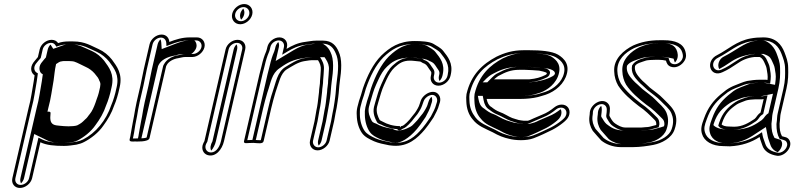

<svg xmlns="http://www.w3.org/2000/svg" viewBox="-20 -700 3984 950"><path d="M565.6 -240.2 572.3 -269.3C587.5 -335.3 558.4 -371.3 533.6 -405.4C516.4 -426.9 494.6 -445.1 467.3 -457.5C431.4 -472.8 401.7 -495 341.8 -495H319.3C301.5 -495 283.9 -492.7 267.4 -486.8C261 -496.8 250.1 -503 235.7 -503C209.1 -503 182.3 -481.6 176.3 -455.5L167.5 -417.7C162.2 -411.9 156.5 -405.1 152.2 -399.3L145.1 -390.4C126.5 -364.1 133.9 -338.2 151.2 -327.4C150.1 -318.1 148.6 -307.7 146.8 -297.6C138.5 -253.2 133.8 -209.8 121.5 -166.3L121.5 -166.1L41.2 181.5C35.1 208.1 51.9 230 78.5 230C105.2 230 132.8 208.1 138.9 181.5L179.9 3.9C209.6 18.5 249.7 22 296.5 22C306.9 22 317.4 21.3 328.2 19.9L357.4 15.9C371.7 13 384.8 8.8 395.8 2.9C429.4 -14.3 468 -43.6 491.7 -78.9C512.5 -107 532.3 -140 545.4 -179.1L552.7 -197.5C557.2 -211.4 562 -224.8 565.6 -240.2ZM475.1 -268.5 468.5 -239.8C466.4 -230.8 462 -219.3 458.7 -210.1L452.5 -191.9C445.5 -172 435.8 -149.4 424.7 -136.5C413.8 -123.8 413.6 -119 400.8 -108.6C384.3 -92.2 381.1 -89.8 362.1 -79.8C353 -76.3 334.2 -75 318.9 -75C306.1 -75 285.9 -76.5 275.5 -77.8L258.9 -79.7C235.4 -83.3 228.6 -96.6 228.8 -119.7L229.7 -133.2C229.6 -135.3 229.7 -137.4 230 -138.5C232.8 -150.7 214.8 -147.1 214.8 -147.1L219.4 -167.1C232.3 -213.2 236.9 -256.9 245.3 -302.4C249.2 -330.4 250.9 -354.1 256.9 -380.3L257.2 -381.5L257 -382.7C265.2 -388.8 277.3 -396.1 282.5 -396.1H283.6C288.3 -397.2 293.3 -398 296.9 -398H319.4C324.9 -398 330.9 -397.6 337 -397H337.4C339.9 -397 342.9 -396.5 346.3 -395.5C365.6 -389.3 385.5 -377 403.9 -369C420.9 -361.6 435.9 -350.3 447.6 -337.1L464 -316.4C468.7 -308.8 470.3 -305 470.8 -302.1C474.7 -295.7 478.3 -286.6 476.3 -278L476.1 -277.3C476.1 -274.5 475.8 -271.4 475.1 -268.5ZM550.6 -240.2C547.4 -226.3 542.5 -212.5 538.2 -199.4L531 -181C504.8 -102.8 453 -41.7 391.2 -10C382.3 -5.3 370.2 -1.4 358.2 1.1L329.6 5.1C319.6 6.3 309.7 7 300 7C253.8 7 215.8 3.3 189.2 -9.8L170.3 -19.1L123.9 181.5C119.8 199.5 100.5 215 82 215C63.6 215 52 199.8 56.2 181.5L136.4 -165.7C149.5 -212.7 153.7 -254.2 162 -298.4C164.3 -311.9 165.9 -324.4 167.4 -336.9L161.4 -340.6C149 -348.3 144.9 -366 156.8 -383.5C164.8 -393.6 172.7 -403.5 181.5 -413L191.3 -455.5C195.3 -473 213.7 -488 232.3 -488C242.2 -488 249.3 -484 253.8 -477L258.9 -468.9L269.7 -472.8C283.6 -477.8 299.3 -480 315.8 -480H338.3C394.3 -480 421 -459.5 458.5 -443.6C483.6 -432.1 504.6 -414.6 520.5 -394.8C546.2 -359.5 571 -328.7 557.3 -269.3ZM490.1 -268.5 483.5 -239.8C481 -229.1 476.3 -217 473.1 -208.3L467 -190.2C459.7 -169.3 450.1 -145.5 435.6 -128.5C427.4 -119 425.9 -112.1 409.8 -98.7C394.9 -83.9 385.6 -76.7 366.8 -66.9C353.5 -59.9 331.7 -60 315.4 -60C301.6 -60 281.3 -61.5 270.3 -62.9L253.5 -64.8C216.4 -70.5 211.8 -97 214.3 -132.4L195.6 -129L204.5 -167.4L204.6 -167.8C217.1 -212.4 221.4 -253.8 230.1 -301.4C233.8 -328 235.2 -350.4 241.6 -378.9L240.6 -387.2C253.5 -396.8 264.4 -409.1 285.6 -411.2C288.6 -411.8 295.6 -413 300.3 -413H322.9C328.7 -413 334.5 -412.7 341 -412C345.1 -411.9 349.5 -411.3 353.9 -409.8C375.3 -403 395.3 -390.4 412.6 -382.9C430.5 -375.1 447.2 -362.9 460.4 -348.1L477.3 -326.6C481.6 -319.7 483.8 -316 485.5 -310.1C488.9 -304.1 494.2 -293.9 491.5 -278.8C491.3 -276 490.9 -272.2 490.1 -268.5ZM525.6 -240.2 532.3 -269.3C547 -333.1 519.9 -365.7 494.9 -400.2C478.8 -420.2 458.2 -436.9 435.7 -447.2C393.1 -465.5 370.8 -480 338.3 -480H315.8C307.7 -480 302.4 -479.5 293.9 -476.4L243.5 -458.3L229.9 -479.6C224 -473.7 218.4 -464.8 216.3 -455.5L207.1 -415.8C201.5 -409.7 195.5 -402.8 190.7 -396.3L183.7 -387.5C167.8 -364.7 177.2 -341.5 186.1 -336L191.8 -332.4C190.5 -321.4 189 -309.8 186.9 -297.9C178.6 -253.6 173.9 -210.3 161.4 -165.9L81.2 181.5C78.9 191.4 80.3 200.3 84 207.1C90.6 200.7 96.7 191.5 98.9 181.5L149.4 -36.9L212.7 -5.8C233.4 4.4 258.2 7 300 7C305.6 7 310.7 6.7 317.7 5.8L343.2 2.3C349.7 0.8 356.8 -1.4 363.9 -5.1C393.7 -20.4 430.2 -47.7 452.9 -81.6C473.7 -109.5 492.7 -141 505.6 -179.8L512.9 -198.3C517.3 -211.9 522.1 -225.4 525.6 -240.2ZM216.5 -384.8 216.9 -380.8C216.8 -380.4 217 -380.7 216.9 -380.3C210.8 -353.6 209.1 -329.5 205.2 -302C196.7 -255.7 192.3 -213.1 179.5 -167.2L169.1 -122.2L189.1 -126C187.1 -97.2 186.4 -74.2 242.5 -65.5L260.2 -63.5C276.6 -61.4 295.7 -60 315.4 -60C334.4 -60 364.4 -60.2 389.5 -69.7C410.1 -77.6 422.9 -89.2 437.7 -103.9C453.2 -116.8 453.4 -122.1 462.8 -133.1C475.9 -148.2 485.2 -170.8 492.3 -191.2L498.5 -209.4C501.7 -218.4 506.3 -230.2 508.5 -239.8L515.1 -268.5C515.8 -271.7 516.2 -275.3 516.3 -277.9C518.8 -288.7 514.5 -298.9 510.6 -305.6C509.6 -309.6 507.3 -314.3 502.9 -321.3L486 -342.7C472.5 -357.9 452.9 -371.6 435.3 -379.3C414.1 -388.5 385.4 -409.2 345.6 -412C340.2 -412.5 330.7 -413 322.9 -413H300.3C288.4 -413 281.4 -411.9 275.1 -410.8C232.5 -404 229 -394.1 216.5 -384.8Z M625 -26 621.4 -10.5C618.2 3.4 638.5 0 647 0C652.3 0 715.1 4 719.8 -16.5L801.9 -372C804.7 -376.9 804.9 -378.5 805.1 -378.4C813.9 -395.5 838.1 -408.8 861.7 -412.1C875.2 -414 882.9 -418 897 -418H932C957.8 -418 985.6 -440.3 991.7 -466.5C997.8 -492.7 980.3 -515 954.4 -515H919.4C881.6 -515 849.7 -504.8 817.9 -492.4C816.6 -512.6 802.7 -529 779.6 -529C753 -529 726.1 -507.1 719.9 -480.5L691.5 -357.5C685.1 -329.7 681.2 -304.2 674.6 -275.5L655.9 -194.5C653.6 -184.3 651.3 -172.9 649 -160.1L643.1 -126C641.6 -116.7 639.9 -108 638 -99.5C634.9 -86.3 629.8 -51.2 627.6 -41.5L627.4 -40.9C627.2 -37.1 626.5 -32.5 625 -26ZM653 -99.5C655 -108.3 656.8 -117.6 658.3 -127L664.1 -160.9C666.4 -173.5 668.6 -184.6 670.9 -194.5L689.6 -275.5C696.4 -304.9 700.3 -330.5 706.5 -357.5L734.9 -480.5C739.2 -498.8 757.8 -514 776.2 -514C791.6 -514 801.5 -503.1 802.6 -488.1L803.7 -472L820.7 -478.6C851.7 -490.7 881 -500 915.9 -500H950.9C968.4 -500 980.8 -484.2 976.7 -466.5C972.6 -448.8 952.9 -433 935.5 -433H900.5C883 -433 873.3 -428.4 863 -426.9C835.4 -423.1 805.9 -408.8 791.3 -382C789.7 -378.5 790.4 -379.5 787.5 -374.5L705.5 -19.5C692.6 -14.1 655.8 -15 650.5 -15C645.6 -15 640.8 -14.6 637.4 -14.7L640 -26C644.5 -45.4 648.3 -79.1 653 -99.5ZM665 -26 662.4 -14.7C667.9 -14.6 676.3 -14.9 679.4 -15.4C679.5 -15.6 679.7 -16 679.8 -16.5L762.1 -373C765.1 -378.2 763.8 -376.9 766.1 -380.8C776.6 -399.8 801.2 -418.9 850.9 -426.1C850.9 -426.1 862.2 -433 900.5 -433H926.1C935.1 -438 948.2 -451.3 951.7 -466.5C955.2 -481.5 948.8 -494.7 941.6 -500H915.9C898.9 -500 877.2 -494.8 845.7 -482.5L780.1 -457L777.8 -490.8C777.4 -496.2 776.2 -500.7 773.9 -505.4C767.6 -498.9 762.1 -490.1 759.9 -480.5L731.5 -357.5C725.2 -330 721.3 -304.5 714.6 -275.5L695.9 -194.5C693.6 -184.4 691.3 -173.1 689 -160.4L683.2 -126.4C681.7 -117.1 680 -108.1 678 -99.5C675 -86.7 670 -52.1 667.5 -41.3C667.3 -37.6 666.5 -32.4 665 -26Z M991.4 -1.6C991.4 -1.6 988.4 3.5 986.5 7.7C972.6 36.4 986.6 61.1 1007 67.2C1047 79.3 1078.8 39.9 1088.3 -1.5L1193.3 -455.9C1199.2 -481.8 1182.3 -503 1155.6 -503C1129 -503 1102.2 -481.8 1096.3 -455.9ZM1168.4 -580C1195 -580 1221.9 -601.9 1228.1 -628.5C1234.5 -656 1216.1 -680 1188.5 -680C1161.8 -680 1134.9 -658.1 1128.8 -631.5C1122.4 -604 1140.8 -580 1168.4 -580ZM1005.8 0.9 1111.3 -455.9C1115.2 -473.1 1133.5 -488 1152.2 -488C1170.9 -488 1182.2 -473.1 1178.3 -455.9L1073.3 -1.5C1065.2 33.9 1042.3 61.2 1014.3 52.8C1000.5 48.6 990.6 31.1 1000.2 11.3C1003 5.5 1004.1 3.8 1005.8 0.9ZM1171.9 -595C1152.7 -595 1139.4 -612.4 1143.8 -631.5C1148 -649.8 1166.7 -665 1185 -665C1204.2 -665 1217.5 -647.6 1213.1 -628.5C1208.9 -610.2 1190.2 -595 1171.9 -595ZM1025 45.3C1035 34.4 1044.2 16.5 1048.3 -1.5L1153.3 -455.9C1155.4 -465.4 1154 -474 1150.4 -480.4C1144.4 -474.6 1138.4 -465.4 1136.3 -455.9L1031.1 -0.6C1022 15.4 1018.3 32.7 1025 45.3ZM1173.2 -602.6C1179.6 -608.9 1185.8 -618.4 1188.1 -628.5C1190.7 -639.6 1188.6 -649.9 1183.7 -657.4C1177.3 -651.1 1171.1 -641.6 1168.8 -631.5C1166.2 -620.4 1168.3 -610.1 1173.2 -602.6Z M1542.7 -137.5C1540 -125.6 1538.5 -110.5 1536.1 -99.9L1514 -4.5C1508.1 21.3 1525.1 44 1551.3 44C1577.6 44 1605.1 21.4 1611 -4.5L1633.2 -100.6C1636.1 -112.9 1637.6 -128 1640 -138.4C1644.5 -158.3 1647.7 -176.7 1650.5 -197.3L1653.5 -218.7C1657.4 -246.2 1657.5 -268.9 1661.2 -295.3C1669.4 -352.4 1674.2 -407.2 1654.8 -446.3C1643.8 -471.7 1624.3 -499 1578.5 -499H1543.7C1524.9 -499 1506.7 -494.5 1491.2 -492.9C1454.1 -488.5 1425.1 -474.4 1397.7 -458L1399.7 -466.5C1405.9 -493.1 1389 -515 1362.4 -515C1335.8 -515 1309 -493.8 1303 -467.9L1300.5 -457.2C1299.4 -452.3 1298.2 -448.5 1297.1 -446C1287.2 -423.3 1281.1 -403.2 1274.1 -372.8C1270.2 -359.1 1266.8 -345.6 1263.6 -331.9L1187.3 -1.5C1184.2 12.1 1203.7 7.8 1208.4 7.8C1215.1 7.8 1223.3 7.5 1233.9 7C1254 8 1280.8 14 1284.3 -1.5L1322 -164.4C1327.4 -188.2 1336.5 -220.6 1342.8 -241.8C1360.7 -292 1367.5 -335.6 1398.3 -356.4C1425.4 -372.5 1453.8 -392.1 1484.7 -397.3L1509.4 -401.1C1513.4 -401.7 1517.1 -402 1520.2 -402H1553.6C1562.6 -388.1 1569 -372.3 1567.3 -353.4C1565.7 -335.1 1565.8 -319.3 1563.4 -299.9C1564.3 -285.2 1558.5 -262.7 1558.3 -243.2L1556.3 -226.3C1553.6 -202.6 1551.2 -178.4 1545.5 -153.9L1545.4 -153.4C1544.9 -148.5 1544.1 -143.2 1542.7 -137.5ZM1625 -138.4C1622.2 -126.3 1620.7 -111.4 1618.2 -100.6L1596 -4.5C1592 13 1572.5 29 1554.8 29C1537.1 29 1525 13 1529 -4.5L1551.1 -99.9C1553.9 -112.1 1555.3 -127.1 1557.7 -137.5C1559.1 -143.2 1560.3 -151 1560.6 -154.3C1566.7 -181.2 1568.9 -204.4 1571.6 -228L1573.6 -245.7C1573.8 -262.5 1579.4 -285 1578.8 -302.8C1581.4 -324.5 1581.1 -338.1 1582.6 -355.5C1585 -381.5 1574.6 -400.4 1563.8 -417H1523.6C1519.6 -417 1515.4 -416.7 1510.5 -416L1485.6 -412.1C1449.3 -405.9 1418.7 -384.3 1392.6 -368.8C1351.2 -344.2 1344.4 -288.5 1328.3 -243.7C1320.7 -222.4 1312.6 -188.9 1307 -164.4L1270.4 -6.2C1262 -5.6 1249.6 -7.4 1237.3 -8C1223 -7.3 1214.1 -7.2 1203.5 -6.6L1278.6 -331.9C1281.7 -345.3 1285.1 -358.6 1288.9 -372.1L1289 -372.5L1289.1 -372.8C1296 -402.8 1301.7 -421.4 1311.1 -443C1312.9 -447.1 1314.3 -451.6 1315.5 -457.2L1318 -467.9C1322 -485.1 1340.2 -500 1358.9 -500C1377.3 -500 1388.9 -484.8 1384.7 -466.5L1376.1 -429.2L1403.5 -445.7C1429.8 -461.5 1455.8 -474 1489.4 -478C1506.4 -479.7 1523.9 -484 1540.2 -484H1575.1C1613.9 -484 1630 -462 1640.5 -437.7C1658 -402.4 1654.2 -351 1645.9 -294C1642.1 -266.2 1642 -243.8 1638.2 -217.3L1635.3 -195.9C1632.5 -176.1 1629.4 -157.7 1625 -138.4ZM1237.4 -8.1C1241.6 -7.9 1242.4 -7.9 1245.8 -7.7L1282 -164.4C1287.5 -188.5 1296.5 -220.7 1302.9 -242.3C1320.7 -292.2 1323.4 -335.6 1363.5 -362.7C1387.5 -379 1416.5 -401.7 1471.4 -411L1497.4 -415C1506.5 -416.3 1513.7 -417 1523.6 -417H1585.9L1592.6 -406.7C1602.3 -391.9 1609.3 -374.7 1607.4 -354.2C1605.8 -336.3 1606 -321.2 1603.5 -301C1604.3 -285.1 1598.6 -263.2 1598.4 -244.2L1596.4 -227C1593.7 -203.3 1591.3 -179 1585.5 -153.8C1585 -149.4 1584.1 -143.2 1582.7 -137.5C1580.1 -126.1 1578.6 -111.1 1576.1 -99.9L1554 -4.5C1551.9 4.8 1553.2 13.4 1556.8 20.3C1563.1 14 1568.9 4.8 1571 -4.5L1593.2 -100.6C1595.9 -112.3 1597.4 -127.4 1600 -138.4C1601.7 -145.9 1602.6 -150.6 1603.7 -158.9C1605.2 -165.5 1606 -169.8 1606.9 -177.3C1608.2 -183 1609.5 -189.8 1610.4 -196.8L1613.4 -218.2C1617.3 -245.3 1617.4 -267.9 1621.1 -294.8C1629.3 -351.8 1633.5 -405.6 1615.2 -442.5C1602.5 -471.9 1578 -484 1575.1 -484H1540.2C1537.3 -484 1526.4 -481.4 1499.6 -478.6C1482.4 -476.4 1458.2 -467 1431.3 -450.9L1344 -398.3L1359.7 -466.5C1362 -476.4 1360.6 -485.3 1356.9 -492.1C1351 -486.3 1345.2 -477.2 1343 -467.9L1340.5 -457.2C1339.4 -452 1338.1 -448 1336.7 -444.8C1327 -422.5 1321.1 -403.2 1314 -372.7C1310.1 -358.8 1306.8 -345.6 1303.6 -331.9L1228.8 -7.7C1230.6 -7.8 1235.2 -8 1237.4 -8.1Z M2054.5 -396H2054.8C2060.8 -396 2064.9 -392.5 2071.5 -388.6C2088.9 -382.9 2091.3 -376.8 2102.8 -359.6C2111 -346.7 2116.7 -345.4 2113.3 -330.5L2111.9 -324.5C2105.8 -297.9 2122.6 -276 2149.2 -276C2175.9 -276 2202.8 -297.9 2208.9 -324.5L2210.3 -330.5C2223.6 -388 2194.5 -420 2173.2 -447.8C2160.5 -464.3 2140.3 -472.8 2124.7 -483C2104.8 -494.9 2062.7 -497 2032.4 -497C1954.4 -497 1908 -464.9 1866.7 -425.2C1825.5 -383.4 1797.2 -325.1 1775.8 -263.2L1766.2 -230.3C1759.3 -211.5 1753 -190.6 1748.1 -169.4C1745.1 -156.3 1744.1 -143.2 1745.2 -129.7C1745.6 -95.9 1755.3 -64.4 1770.7 -42.2C1784.7 -22.3 1807.2 -11.7 1830.4 -1.1C1851.8 8.2 1879.3 13.9 1905.5 18.9L1925.1 21C1998.4 26.7 2045.3 -15.8 2081.6 -58.7L2098.9 -81.1L2110.9 -98.2C2115.9 -105 2120.8 -112.2 2125.2 -119.2C2134 -137.5 2147 -157.3 2153.8 -185.2L2157 -195.1L2157.1 -195.5C2160.2 -208.6 2158.3 -220.4 2151.6 -230.1C2127.4 -265.3 2071.1 -234.1 2061 -199.1L2057.6 -188.9L2057.5 -188.5C2055.6 -180.1 2050.1 -168.8 2046.6 -162.9L2039.6 -151.1L2033.3 -141.7L2019.7 -124.8C2011.9 -113.9 2001.9 -102.2 1992.7 -93.6C1983.1 -84.6 1973.9 -76 1965.7 -76H1964.7L1963.7 -75.8C1960.2 -67.9 1958.8 -67.9 1958.9 -75.8L1958 -76H1957C1924.7 -76 1894.7 -86.2 1875.6 -97C1869.8 -100.3 1859.7 -104.3 1858.7 -106.3C1850.2 -122.4 1839.7 -145.8 1845.5 -171.1C1847.2 -178.6 1849.3 -186.3 1851.9 -194.5C1860.7 -223.2 1868.6 -254.7 1880.3 -279.5L1892.5 -306.2C1903.4 -329.2 1916.3 -351.4 1932.6 -366.5C1954.3 -385.9 1972.4 -400 2008.9 -400C2024.8 -400 2038.1 -397.2 2054.5 -396ZM2138.8 -185.3C2132.9 -160.9 2121.5 -143.3 2111.9 -123.8C2107.9 -117.4 2103.7 -111.3 2098.9 -104.8L2087.1 -87.9L2070.3 -66.3C2034.8 -24.4 1995 11.1 1929.9 6L1911.1 4.1C1884.5 -1 1858.7 -6.6 1839.2 -15C1816.3 -25.5 1795.9 -35.7 1784 -52.4C1770.1 -72.5 1760.9 -102 1760.6 -133.2C1760.4 -146 1760.3 -157.4 1763.1 -169.4C1767.9 -190.2 1774.1 -210.5 1780.8 -228.8L1790.4 -261.9C1811.8 -323.6 1839.1 -377.9 1876.4 -416C1916.4 -454.3 1956.1 -482 2029 -482C2058.6 -482 2099.6 -478.8 2114.4 -469.9C2131 -459 2149.7 -450.7 2160.1 -437.2C2182.2 -408.6 2206.9 -380.9 2195.3 -330.5L2193.9 -324.5C2189.7 -306.2 2171 -291 2152.7 -291C2134.4 -291 2122.7 -306.2 2126.9 -324.5L2128.3 -330.5C2133.2 -351.9 2122.4 -359.9 2116.4 -369.5C2105.6 -385.6 2099.9 -395.6 2080.5 -402.5C2073.4 -407 2071.6 -410.3 2056.6 -411.1C2045.1 -412 2028.8 -415 2012.4 -415C1970.9 -415 1946.3 -396.7 1923.6 -376.3C1903.5 -357.8 1890.1 -333.7 1878.7 -309.6L1866.5 -282.9C1853.8 -256 1845.8 -223.6 1837.2 -195.7C1834.5 -187.1 1832.3 -179 1830.5 -171.1C1823.2 -139.7 1836 -113.6 1844.6 -97.2C1850.4 -86.3 1860.9 -86.4 1865.8 -83.6C1884.7 -72.9 1915.5 -62.6 1945.2 -61.2C1955.4 -47.6 1971.1 -61.8 1971.8 -62.6C1986.8 -67.9 1994.2 -76.7 2002 -83.9C2012.2 -93.6 2023.5 -106.9 2031.3 -117.8L2045.2 -134.9L2052.2 -145.5L2059.5 -157.8C2065.6 -168.1 2071 -183.9 2075.7 -197.9C2082.4 -221.2 2121.3 -244.5 2138.3 -219.9C2143.1 -213 2144.1 -204.7 2142.2 -195.9C2141.1 -192.4 2139.7 -188.9 2138.8 -185.3ZM2051.5 -412C2091.1 -408.7 2101.5 -400.2 2103.8 -398.7C2128.6 -389.4 2131.6 -379.6 2141.9 -364.3C2148.6 -353.7 2157.2 -347.4 2153.3 -330.5L2151.9 -324.5C2149.7 -314.7 2150.9 -306 2154.6 -299.2C2160.8 -305.4 2166.7 -314.7 2168.9 -324.5L2170.3 -330.5C2183 -385.6 2156.2 -414.4 2134.5 -442.5C2123.9 -456.3 2108.1 -462.6 2089.8 -474.5C2081.2 -479.3 2056.7 -482 2029 -482C1986.5 -482 1947.8 -462.9 1904.1 -421C1865.4 -381.6 1837 -324.4 1815.7 -262.7L1806 -229.7C1799.1 -210.7 1793 -190.5 1788.1 -169.4C1785.2 -156.8 1784.3 -144.7 1785.3 -131.2C1785.7 -98.1 1795.3 -67.7 1809.6 -47.2C1821.8 -29.9 1838.9 -21.9 1862.1 -11.3C1877.3 -4.8 1897.6 -0.1 1923 4.8L1937.5 6.3C1961 7.8 2002.2 -13.5 2043.2 -61.9L2060.3 -83.9L2072.2 -100.9C2077.2 -107.7 2081.2 -113.6 2085.9 -121C2095 -139.9 2107.3 -158.4 2113.8 -185.5L2117.1 -195.4C2119.4 -205.4 2118.7 -213.4 2115.1 -221.1C2108.7 -214.9 2103.3 -207 2100.9 -198.6L2097.5 -188.6C2095.3 -178.8 2089.7 -167.5 2085.7 -160.8L2078.6 -148.9L2072 -138.9L2058.2 -121.9C2050.4 -111 2039.8 -98.4 2029.8 -89.1C2022 -81.8 2019.5 -75.8 1999.2 -67.3C1999.2 -67.3 1951.8 -41.6 1922.8 -62.8C1886 -67.4 1859.5 -77.8 1841.5 -88.1C1838 -90 1824.8 -91.7 1819.3 -102.2C1810.5 -118.7 1799.1 -143.5 1805.5 -171.1C1807.3 -178.7 1809.4 -186.6 1812 -194.9C1820.7 -223.4 1828.7 -255.1 1840.8 -280.8L1853 -307.5C1864.1 -331.1 1876.6 -353.6 1895.7 -371.1C1914.4 -387.9 1940.5 -415 2012.4 -415C2038.5 -415 2042.8 -412.8 2051.5 -412Z M2448.7 -325.6C2479.6 -341.8 2505.8 -354.5 2548.1 -354.5H2577.6C2589.5 -354.5 2638.9 -351.6 2647.5 -350.6C2650.2 -350.3 2686.1 -342.8 2685.1 -338.2L2685.7 -336.2L2685.4 -335C2685.1 -333.6 2682.8 -331.2 2679.3 -329.3C2654.7 -317.1 2633.1 -310.8 2599.1 -307.5L2424.4 -307.5C2425.9 -309 2448.1 -327 2448.7 -325.6ZM2411.7 -170.4C2398.7 -177.4 2391.6 -191.2 2387.9 -210.5H2554.9C2584.8 -210.5 2616.2 -213.6 2641.6 -219.8L2662 -225.8C2710.8 -237.9 2758.9 -269.9 2779.4 -318.7C2804.1 -379.5 2771.5 -411 2741 -429.6C2710.6 -447.2 2653.9 -451.5 2600 -451.5H2570.5C2517.5 -451.5 2476.3 -438.7 2436.6 -419.5C2368 -383.4 2310.3 -330.7 2288.3 -235L2288.2 -234.7L2288.2 -234.5C2286.5 -224.4 2286.3 -212.4 2287.2 -199C2288.4 -161.2 2299.6 -131.3 2319.4 -108.6C2344 -76.6 2379.8 -64.3 2418.5 -45.2L2439 -34.3C2451.1 -27.9 2466.8 -22 2480.9 -17.8L2497 -13.7C2529.6 -4.8 2584 -2.2 2620.7 -16.1C2652.2 -28 2682.9 -43.1 2712.5 -57.5C2731 -67 2750.7 -80.1 2766.2 -92.7C2778 -102.3 2792.5 -114.6 2796.9 -134C2803.1 -160.6 2786.3 -182.5 2759.6 -182.5C2746.4 -182.5 2733.5 -177.6 2722.1 -168.3C2704.3 -153.9 2685.7 -141.4 2663.3 -132.8L2618.6 -113.7C2607.5 -108.9 2600.7 -104.8 2591.2 -102.5H2572.5C2559.9 -103.7 2558.1 -104.4 2546.3 -106.3L2530 -111.2C2525.4 -112.5 2520.4 -114.1 2514.5 -116.1C2499.4 -121.3 2472.3 -139.7 2452 -146.1C2436.6 -152 2423.7 -160.7 2411.7 -170.4ZM2652.6 -365.5C2642.6 -366.7 2594.4 -369.5 2581.1 -369.5H2551.6C2507 -369.5 2476 -355.2 2446.2 -339.7C2432.5 -334.5 2419.4 -321.5 2414.5 -316.5L2390.9 -292.5L2596.3 -292.5C2632 -295.9 2656.9 -302.9 2683.6 -316.2C2689 -318.9 2697.7 -323.5 2700.4 -335L2701.5 -339.9C2702.3 -364.5 2653.2 -366.5 2652.6 -365.5ZM2401.2 -157.4C2414.8 -146.6 2426.9 -138.5 2443.7 -132C2460.9 -125.3 2488.5 -108 2506.7 -101.8C2512.6 -99.8 2518 -98.1 2522.7 -96.7L2539.7 -91.6C2551.3 -89.7 2554.9 -88.7 2568.4 -87.5H2589.6C2603 -90.8 2611.8 -95.8 2621.9 -100.2L2666.2 -119.1C2692.6 -129.5 2711.4 -142.4 2730.2 -157.7C2738.3 -164.3 2746.8 -167.5 2756.2 -167.5C2774.5 -167.5 2786.2 -152.3 2781.9 -134C2779 -121.2 2769.9 -112.9 2758 -103.3C2743.8 -91.7 2724.7 -79.1 2708.1 -70.5C2678.9 -56.4 2648.4 -41.4 2618.2 -30C2587.1 -18.2 2534.5 -19.9 2503.9 -28.3L2488 -32.3C2473.4 -36.8 2459.7 -41.9 2448.6 -47.8L2427.9 -58.9C2387.7 -78.7 2354.8 -90.1 2332.4 -119.2C2315.2 -141.6 2303.8 -166 2302.6 -203C2301.7 -216.2 2302.1 -227.3 2303.3 -235.3C2324.7 -326.2 2376.5 -372.3 2441.1 -406.5C2479.8 -425.1 2516.6 -436.5 2567 -436.5H2596.6C2649.7 -436.5 2704.9 -431.5 2731 -416.3C2760 -398.6 2786 -372.6 2765.3 -321.3C2747.8 -279.9 2706.1 -251.3 2661.1 -240.2L2640.8 -234.2C2616.4 -228.4 2587.1 -225.5 2558.4 -225.5H2368.7L2372.7 -204.7C2376.7 -184 2384.6 -167.2 2401.2 -157.4ZM2368.1 -292.5 2386.9 -311.6C2391.2 -316 2404.6 -328.3 2421.6 -336.2C2449.6 -350.7 2485.9 -369.5 2551.6 -369.5H2581.1C2602.3 -369.5 2645.4 -367 2662.2 -364.9C2670.9 -364 2718.8 -360.3 2725 -341.3C2725.4 -339.9 2725.6 -339 2726 -337.7L2725.4 -335C2724.2 -329.6 2719.6 -325.9 2711.9 -321.7C2683.4 -305.9 2646.6 -296.9 2600.8 -292.5ZM2376.2 -162.2C2357.3 -173.3 2351.6 -188.8 2347.8 -208.2L2344.5 -225.5H2558.4C2580.4 -225.5 2603 -227.8 2620.2 -231.8L2640.3 -237.7C2672.5 -245.7 2719.7 -272.1 2739.8 -319.7C2763.1 -377.4 2732.9 -404.7 2706.5 -420.9C2686.6 -432.2 2646.5 -436.5 2596.6 -436.5H2567C2534.1 -436.5 2505.5 -429.2 2468.2 -411.3C2405.7 -378.2 2349.9 -328.9 2328.2 -234.9C2326.7 -225.3 2326.4 -213.9 2327.4 -200.5C2328.6 -163.4 2339.3 -135.4 2357.9 -114.1C2380.9 -84.2 2409.2 -75.6 2451.6 -54.8L2472.5 -43.6C2482 -38.6 2493.9 -34.1 2506.6 -30.1L2521.9 -26.3C2546.1 -19.6 2576.8 -19.9 2593.4 -26.2C2621.9 -36.9 2651 -51.2 2681 -65.8C2696.2 -73.6 2715.6 -86.3 2730 -98C2741.4 -107.2 2753 -116.8 2756.9 -134C2759.2 -144 2757.9 -152.7 2754.1 -159.7C2736.7 -146 2719.3 -134 2691.7 -123.2L2647.9 -104.4C2639.9 -101 2632.7 -95.4 2611 -90.1L2600.2 -87.5H2564.3C2545.9 -89.2 2534.7 -91.3 2523.2 -93.2L2503.6 -99.1C2498.4 -100.6 2492.4 -102.5 2486.1 -104.6C2461.6 -113 2435.8 -130.8 2424.6 -134.3C2403.6 -140.9 2389.3 -151.8 2376.2 -162.2Z M3153.5 -69H3075C3054.6 -69 3038.1 -79.7 3025.1 -88C3014.5 -94.4 3008 -104.5 3001.1 -116.3C2997.5 -122.1 2994.6 -128.2 2994.9 -129.5L2995 -129.9C2998.1 -154.3 3002.4 -174.8 2986.5 -189.9C2957.5 -217.3 2903 -185.1 2898.4 -144.6C2897.7 -138.2 2898 -129.9 2896.3 -122.5L2896.2 -122.1C2893 -94.4 2901.3 -71 2913 -52.5C2915.9 -48.3 2954.5 -5.3 2954.5 -5.3C2975.7 12.2 3010.1 28 3052.6 28H3111C3147 28 3186.2 22 3213.1 16.9C3253 9.2 3303.2 -16 3317.6 -59C3347.4 -143.5 3294.7 -176.5 3260.6 -212.9C3242.8 -232 3217.6 -248.5 3195.9 -266.2L3171 -289.4C3163.3 -295.7 3156.1 -302.6 3149.4 -310.1C3135 -326.3 3117 -346.9 3122.1 -373.6C3130.5 -387.7 3151.8 -391.6 3177.2 -400.6C3185.4 -402.7 3207.2 -404 3221.5 -404H3242.1C3255 -404 3263.6 -402.4 3275.1 -400C3278.6 -387.8 3283.4 -375.5 3299 -369.9C3327 -359.8 3355.6 -379.3 3367.6 -400.6C3378.1 -419.2 3374.2 -434.3 3371.1 -445.9C3360.6 -485 3321.3 -501 3264.5 -501H3243.9C3192.6 -501 3150.8 -491.8 3112.8 -474.9C3067.8 -452.6 3014.1 -408.8 3019.1 -345.9C3019.8 -320.2 3027.4 -296.4 3038.5 -276.7C3064.7 -236.8 3102.6 -204.7 3141.3 -174.7C3172.2 -154.3 3194.4 -131 3219.2 -106.6C3225.5 -100.4 3227.4 -95.1 3227.2 -83.3L3226.8 -81.6C3226.7 -81.5 3226.7 -81.5 3226.1 -81.3L3211.3 -77.5C3198.5 -74.1 3189.5 -71 3177.1 -71H3176.7C3169 -70.3 3163.2 -69.8 3153.5 -69ZM3114.4 13H3056.1C3017.5 13 2985.9 -1.6 2966.5 -17.2C2962 -22.1 2928.8 -59.5 2926.4 -62.6C2915.4 -80.3 2909.1 -100.6 2911.4 -122.9C2913.8 -134.7 2913.2 -141.2 2913.7 -146.4C2916.9 -174.6 2954.8 -196.7 2974.5 -178.1C2985.3 -167.8 2983 -153.4 2979.4 -126.3C2979.9 -117.4 2983.6 -112.7 2987.4 -106.7C2994.1 -95.2 3001.8 -82.7 3014.9 -74.8C3027.5 -66.8 3046.1 -54 3071.5 -54H3150.7C3159.9 -54.8 3167.8 -55.5 3173.8 -56C3190.8 -56.2 3199.8 -59.8 3212 -63L3239.2 -70.1L3242.6 -84.9C3242.8 -99.2 3239.8 -109.8 3231.3 -118.3C3206.8 -142.4 3183.5 -166.6 3152.1 -187.5C3113.2 -217.7 3077 -248.9 3052.2 -286.3C3041.7 -305.4 3035.2 -326.4 3034.5 -349.7C3033 -404.1 3072.4 -439.5 3116.7 -461.6C3152.9 -477.6 3191.1 -486 3240.5 -486H3261C3315.7 -486 3347.6 -470.9 3356.2 -439.1C3359.3 -427.5 3361.4 -417.6 3354.5 -405.4C3346 -390.3 3326.5 -377.1 3307.1 -384.1C3294.6 -388.6 3292 -399.9 3288.1 -413.2C3274.5 -416.2 3262.3 -419 3245.5 -419H3225C3209.6 -419 3188.7 -418.2 3176.6 -415.1C3153.3 -409.1 3123 -402 3107.5 -376C3100.4 -338.5 3121.9 -315.7 3136.8 -299C3143.8 -291.1 3151.9 -283.5 3159.4 -277.3L3184.3 -254.1C3206.6 -235.8 3231.6 -219.3 3248.2 -201.5C3267.7 -180.7 3290.8 -164 3301.7 -140.3C3310.4 -120.2 3315.3 -95.3 3303.1 -60.7C3292.1 -27.9 3251 -5.1 3213.5 2.1C3185.6 7.5 3149.6 13 3114.4 13ZM3197.3 3.6C3217.5 -0.3 3264.4 -19.6 3277.8 -59.6C3290.9 -96.9 3285.4 -124.1 3276.5 -145C3265 -170 3242.2 -185.9 3222.6 -206.9C3206 -224.7 3182.2 -240.2 3158.8 -259.3L3133.9 -282.5C3126.4 -288.6 3118.1 -296.5 3111.2 -304.3C3096.3 -321.1 3076.4 -343.7 3082.3 -374.5C3094.8 -395.7 3131.7 -404.2 3150.9 -411.1C3174.8 -419.6 3205.6 -419 3225 -419H3245.5C3268 -419 3285.3 -415.7 3297.4 -413.1L3312.9 -409.7C3314.8 -403.3 3316.7 -396.2 3319.5 -390.8C3335.4 -407.2 3335.5 -427.1 3331.2 -443.1C3321.3 -479.9 3290.6 -486 3261 -486H3240.5C3203.9 -486 3176.4 -480.7 3143.4 -466.2C3105 -447 3054.5 -407 3059.3 -347.5C3060 -322.6 3067.1 -300.2 3077.7 -281.2C3102.7 -243.3 3138.8 -212.3 3177.2 -182.5C3209.7 -161 3232.5 -137 3256.9 -112.9C3265.3 -104.6 3267.5 -96.5 3267.4 -83.9L3265.4 -75.2C3259.7 -73.3 3258.7 -72.7 3248.3 -69.6L3232.4 -65.4C3224.3 -63.3 3211.1 -57.3 3178.7 -56.1C3174.3 -55.7 3162.2 -54.6 3154.5 -54H3071.5C3020.1 -54 3000.3 -73 2990.3 -79.4C2975.2 -88.7 2968.7 -100.2 2961.9 -111.8C2957.7 -118.6 2953.2 -122.3 2954.9 -129.6C2957.4 -148.7 2959.8 -165.3 2954.3 -176.2C2946.7 -168.7 2939.9 -157.2 2938.6 -145.3C2937.9 -139.4 2938.3 -131.1 2936.3 -122.4C2933.5 -97 2941.1 -74.7 2952 -57.3C2955.2 -53.2 2986.9 -17.6 2992 -11.9C3012.4 4.5 3040.4 13 3056.1 13H3114.4C3146.1 13 3162 10.4 3197.3 3.6Z M3586.4 -74H3586.1C3570 -74 3555.7 -78.4 3550.6 -84C3550.7 -84.3 3550.8 -84.6 3550.8 -84.9C3551 -85.6 3551.7 -88 3552.8 -91.4C3568.5 -138.4 3590.5 -159.6 3626.4 -183.8C3635.4 -189.9 3655.8 -196.4 3670.3 -202.5C3680.5 -205.9 3702.5 -208.5 3716.1 -208.5H3745.9C3750.3 -208.5 3752.2 -208.6 3758.5 -209.9L3743.1 -143.2C3737.2 -139.1 3731.7 -134.1 3727.6 -128.5L3720 -118.2C3718.7 -116.5 3717.1 -114.9 3713.5 -111.5C3685.6 -92.9 3654.7 -73 3612.5 -73C3603.3 -73 3594.7 -73.3 3586.4 -74ZM3738.6 -22.2C3741.4 -7.5 3747.5 4.7 3751.4 17.9C3760.8 48.6 3788.8 65.4 3826.3 71L3826.6 71C3866.4 73.4 3906 23 3884.5 -8.6C3875 -22.5 3863.7 -21 3849.2 -26.1C3839.5 -43.5 3837.2 -61.3 3837.3 -88.6L3839.3 -105.7C3840.9 -118.5 3840.1 -126.5 3843 -139L3871.3 -261.6C3880.8 -302.6 3880.6 -333.6 3879.8 -364.4C3879.6 -396.3 3869.7 -418.8 3861.1 -442.2C3846.9 -478.2 3819.5 -515 3757.1 -515C3734.4 -515 3715.7 -513.6 3694.8 -509.9C3625.3 -497.9 3579.4 -453.2 3529.6 -428.1C3466 -397.9 3493.3 -313.6 3555 -342.8C3582.9 -355.3 3601.6 -367.9 3626.9 -384.8C3651.1 -401.8 3677.4 -414.2 3712.8 -418H3738.7C3749.1 -414.1 3755.5 -404.5 3761.3 -392.4C3766.2 -379.8 3771.5 -372.2 3773.3 -360C3776.1 -341.2 3780.2 -325.5 3777.7 -304.6C3776.3 -304.9 3771.4 -305.5 3768.3 -305.5H3738.5C3719.5 -305.5 3693 -302.7 3676.7 -299.4C3653.5 -294 3638.2 -285.4 3618.4 -278.5C3601.8 -272.2 3586.7 -264.3 3573.1 -254.6L3545.7 -232.8C3508.4 -200.9 3482.7 -167.8 3463.2 -113.4C3450.8 -81 3446.2 -60.7 3453.4 -37.7C3463.6 -1.3 3503.5 23 3559.2 23C3569.9 23.7 3580.3 24 3591.2 24H3591.4L3591.6 24C3650.1 21 3697.2 4.8 3738.6 -22.2ZM3609 -58C3656.5 -58 3692.1 -81.1 3720.1 -99.8C3724.7 -102.9 3728.9 -107.7 3731.6 -111.1L3739.5 -121.7C3743.4 -127.2 3750.5 -132 3756.4 -136.1L3777.8 -228.6L3758.6 -224.6C3752.6 -223.3 3753.5 -223.5 3749.4 -223.5H3719.6C3704.1 -223.5 3682.4 -221.3 3668.5 -216.7C3654.8 -212.1 3633.5 -204.9 3619.7 -195.5C3582.1 -170.1 3555.3 -143.9 3538.3 -92.9C3537 -89.1 3536.3 -87 3535.8 -84.9L3534.1 -77.3L3538.1 -72.8C3551.3 -58.1 3580.4 -58 3609 -58ZM3563.1 8H3562.7C3510.9 8 3476.8 -14.6 3468.3 -44.7C3462.1 -64.3 3465.2 -79.2 3477.5 -111.3C3496.2 -163.4 3519.3 -192.4 3554 -222.3L3580.6 -243.6C3593.1 -252.3 3606 -259 3620.8 -264.6C3641.9 -272 3656.6 -280.2 3676.6 -284.8C3690.9 -287.7 3717.6 -290.5 3735.1 -290.5H3764.9C3766.1 -290.5 3771.5 -289.9 3771.6 -289.9L3790.6 -286.3L3793 -306.3C3795.8 -330.1 3791.2 -347.5 3788.6 -365.3C3786.3 -380.6 3780.2 -389.2 3775.8 -400.3C3770.3 -414.5 3760.8 -426.9 3744.6 -433H3715.4C3676.6 -428.8 3646.2 -414.7 3620.1 -396.4C3595.1 -379.8 3577.7 -368 3551.2 -356.2C3509.8 -336.5 3488.6 -393.4 3533.8 -414.9C3588.8 -442.7 3630 -484.1 3694.1 -495.1C3714.1 -498.7 3731.5 -500 3753.6 -500C3809.1 -500 3833.2 -468.1 3846.5 -434.4C3855.2 -410.7 3864.3 -390 3864.4 -360.8C3865.3 -329.8 3865.4 -300.9 3856.3 -261.6L3828 -139C3824.5 -124 3825.4 -115.3 3824 -104.1L3821.9 -86.1C3821.8 -55.6 3825.4 -34.5 3837.3 -13.2C3855.8 -6.8 3864.7 -7.9 3871.1 1.5C3885.8 23.2 3857.3 57.1 3831.2 56C3796.3 50.7 3773.9 35.9 3766.3 10.8C3761.9 -3.7 3756.2 -15.3 3753.7 -28.1L3750.3 -45.9L3732.2 -34.1C3693.8 -9 3650.2 6 3594.5 9C3582.2 9 3573.9 8.7 3563.1 8ZM3509.9 -81 3510.6 -84C3510.7 -84.4 3510.8 -84.6 3510.8 -84.9C3511.1 -86.2 3511.8 -88.4 3513 -91.9C3529 -140.1 3553.8 -164.6 3591.6 -190.2C3607.1 -200.6 3629.9 -207.1 3641.2 -211.9C3663.5 -221.4 3694.7 -223.5 3719.6 -223.5H3744.2L3804.6 -236.2L3782.3 -139.9C3776.5 -135.9 3770.9 -132 3766.3 -125.7L3758.5 -115.3C3756.5 -112.7 3753.3 -109.5 3749.4 -106C3724.8 -89.5 3687 -58 3609 -58C3598.7 -58 3588.3 -58.3 3578.7 -59C3541.7 -60.2 3521 -68.7 3509.9 -81ZM3592 9C3630.2 6.6 3666.3 -4.1 3704.1 -28.8L3769.5 -71.5L3778.6 -24.6C3781.3 -10.8 3787.2 1 3791.3 14.9C3797.7 35.7 3813 47.5 3828 53C3844.6 40.6 3857 13.1 3845.5 -3.7C3842.7 -7.9 3840.4 -9.2 3840.2 -9.2C3842.6 -8 3817.9 -15.1 3812.3 -17.6C3800.6 -38.4 3797.1 -56.8 3797.1 -87.6L3799.2 -105.1C3800.7 -117.3 3799.9 -125.5 3803 -139L3831.3 -261.6C3840.6 -302 3840.5 -332.1 3839.7 -363.1C3839.5 -393.8 3829.9 -415.3 3821.3 -438.8C3805.9 -478.1 3773.2 -500 3753.6 -500C3735.1 -500 3725.2 -499.3 3709.3 -496.4C3663.7 -488.6 3619.8 -449.4 3560.8 -419.6C3537.3 -408.5 3527.4 -376.8 3538.7 -358.4C3555.7 -367 3571.1 -377.1 3592 -391.1C3618.3 -409.4 3653.6 -426.8 3710.4 -433H3757.8L3768.3 -429C3791.4 -420.3 3794.9 -408.6 3800.9 -396C3805.7 -383.8 3811.4 -375.9 3813.4 -362.1C3816.1 -343.8 3820.4 -327.3 3817.8 -305.2L3814.8 -280.3L3760.4 -290.5H3735.1C3725.8 -290.5 3704.5 -288.5 3694.5 -286.6C3682.4 -283.6 3669.9 -277 3645.2 -268.2C3633.4 -263.7 3620.5 -257.3 3608.7 -248.9L3582.1 -227.7C3546.9 -197.5 3522.1 -166.2 3502.9 -112.6C3490.5 -80.2 3486.6 -62.1 3493.4 -40.6C3503.4 -4.9 3541.3 8 3562.7 8H3566C3575 8.6 3582 8.9 3592 9Z"/></svg>

Font: HoneyBee
Style: BlurIt
Weight: 700
Foundry: Cannot Into Space Fonts
Version: Version 0.89